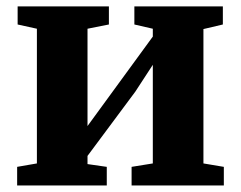

<svg xmlns="http://www.w3.org/2000/svg" viewBox="-20 -568 738 588"><path d="M32.5 0V-57L93 -67.5V-480L34 -493V-548.5H313.5V-493L248 -480V-182L302 -256L448 -456V-480L391.5 -493V-548.5H662.5V-493L603 -479V-67.5L665.5 -57V0H383V-57L448 -67.5V-369.5L394.5 -287.5L248 -90.5V-65.5L307 -57V0Z"/></svg>

Font: Merriweather 36pt ExtraBold
Style: Regular
Weight: 800
Designer: Eben Sorkin
Foundry: Eben Sorkin
Version: Version 2.100